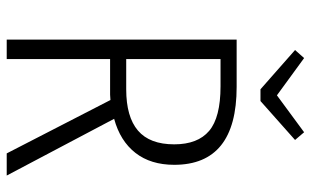

<svg xmlns="http://www.w3.org/2000/svg" viewBox="-197 -729 926 572"><g transform="rotate(90 266.0 -443.0)"><path d="M437 0 278 -309 262 -308H156V0H98V-685H239Q471 -685 471 -499Q471 -429 435.5 -383.5Q400 -338 334 -320L503 0ZM410 -499Q410 -569 370 -603Q330 -637 237 -637H156V-356H246Q328 -356 369 -391Q410 -426 410 -499ZM397 -859 281 -756H246L129 -859L153 -886L264 -805L374 -886Z"/></g></svg>

Font: Fira Sans Condensed Light
Style: Regular
Weight: 300
Width: 3
Designer: bBox Type GmbH & Carrois Corporate GbR & Edenspiekermann AG
Foundry: bBox Type GmbH & Carrois Corporate GbR & Edenspiekermann AG
Version: Version 4.301